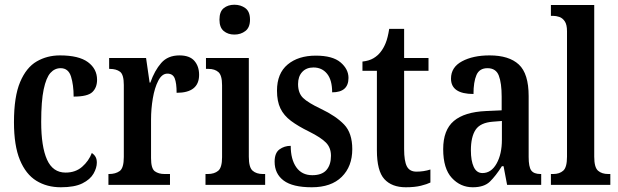

<svg xmlns="http://www.w3.org/2000/svg" viewBox="-20 -781 2611 811"><path d="M237 10Q178 10 133.5 -17.5Q89 -45 64 -105.5Q39 -166 39 -265Q39 -373 65 -434.5Q91 -496 135 -521.5Q179 -547 233 -547Q313 -547 351.5 -518.5Q390 -490 390 -444Q390 -411 370 -392Q350 -373 291 -373Q291 -422 280 -457.5Q269 -493 236 -493Q211 -493 193 -473Q175 -453 164.5 -403.5Q154 -354 154 -266Q154 -162 178.5 -107Q203 -52 257 -52Q299 -52 327 -76.5Q355 -101 368 -135Q378 -128 383.5 -118.5Q389 -109 389 -94Q389 -72 375 -47.5Q361 -23 328 -6.5Q295 10 237 10Z M438 0V-46H441Q468 -46 485.5 -58.5Q503 -71 503 -118V-422Q503 -466 487 -478Q471 -490 444 -490H441V-536H597L612 -432H615Q633 -483 661 -515Q689 -547 738 -547Q781 -547 801 -524Q821 -501 821 -465Q821 -389 726 -389Q726 -430 718 -450Q710 -470 687 -470Q664 -470 648.5 -440Q633 -410 625.5 -365.5Q618 -321 618 -276V-113Q618 -69 634 -57.5Q650 -46 675 -46H698V0Z M970 -635Q943 -635 925 -650Q907 -665 907 -698Q907 -732 925 -746.5Q943 -761 970 -761Q997 -761 1016.5 -746.5Q1036 -732 1036 -698Q1036 -665 1016.5 -650Q997 -635 970 -635ZM848 0V-46H858Q885 -46 901.5 -59.5Q918 -73 918 -117V-421Q918 -463 902.5 -476.5Q887 -490 861 -490H850V-536H1031V-119Q1031 -74 1047 -60Q1063 -46 1090 -46H1100V0Z M1297 10Q1216 10 1178 -18.5Q1140 -47 1140 -98Q1140 -135 1160.5 -150Q1181 -165 1208 -165Q1208 -108 1231.5 -74.5Q1255 -41 1299 -41Q1340 -41 1359 -63Q1378 -85 1378 -123Q1378 -157 1357 -178.5Q1336 -200 1286 -225Q1239 -248 1209 -270.5Q1179 -293 1164.5 -323Q1150 -353 1150 -398Q1150 -471 1195 -508.5Q1240 -546 1314 -546Q1385 -546 1418.5 -517.5Q1452 -489 1452 -452Q1452 -391 1383 -391Q1383 -443 1361.5 -469.5Q1340 -496 1304 -496Q1274 -496 1256.5 -477Q1239 -458 1239 -426Q1239 -388 1260 -367.5Q1281 -347 1336 -321Q1399 -291 1433.5 -255Q1468 -219 1468 -151Q1468 -78 1423.5 -34Q1379 10 1297 10Z M1694 10Q1635 10 1603.5 -24.5Q1572 -59 1572 -146V-482H1511V-521Q1539 -524 1557.5 -535Q1576 -546 1588 -562Q1600 -577 1609 -599Q1618 -621 1624 -659H1687V-536H1790V-482H1687V-151Q1687 -101 1698.5 -78.5Q1710 -56 1739 -56Q1770 -56 1798 -65V-10Q1784 -3 1758 3.5Q1732 10 1694 10Z M1977 10Q1925 10 1888.5 -29.5Q1852 -69 1852 -151Q1852 -232 1897 -270Q1942 -308 2033 -312L2099 -315V-373Q2099 -430 2087 -461.5Q2075 -493 2039 -493Q2005 -493 1992.5 -464Q1980 -435 1980 -384Q1885 -384 1885 -449Q1885 -497 1931.5 -522Q1978 -547 2048 -547Q2130 -547 2171.5 -508.5Q2213 -470 2213 -375V-118Q2213 -76 2224 -61Q2235 -46 2263 -46H2266V0H2122L2107 -79H2100Q2074 -38 2049.5 -14Q2025 10 1977 10ZM2018 -50Q2055 -50 2077.5 -90Q2100 -130 2100 -191V-270L2062 -267Q2009 -263 1989 -233Q1969 -203 1969 -146Q1969 -102 1981 -76Q1993 -50 2018 -50Z M2307 0V-46H2317Q2343 -46 2359 -60Q2375 -74 2375 -119V-649Q2375 -677 2365.5 -691Q2356 -705 2342.5 -709.5Q2329 -714 2317 -714H2307V-760H2490V-119Q2490 -74 2506 -60Q2522 -46 2549 -46H2558V0Z"/></svg>

Font: Noto Serif Ethiopic ExtraCondensed SemiBold
Style: Regular
Weight: 600
Width: 2
Designer: Monotype Design Team
Foundry: Monotype Imaging Inc.
Version: Version 2.102; ttfautohint (v1.8.4.7-5d5b)